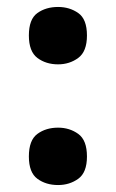

<svg xmlns="http://www.w3.org/2000/svg" viewBox="-20 -524 334 552"><path d="M147 -339Q180 -339 205 -357.5Q230 -376 230 -422Q230 -469 205 -486.5Q180 -504 147 -504Q112 -504 87.5 -486.5Q63 -469 63 -422Q63 -376 87.5 -357.5Q112 -339 147 -339ZM147 8Q180 8 205 -10Q230 -28 230 -74Q230 -121 205 -139Q180 -157 147 -157Q112 -157 87.5 -139Q63 -121 63 -74Q63 -28 87.5 -10Q112 8 147 8Z"/></svg>

Font: Noto Serif Georgian SemiCondensed Extra
Style: Regular
Weight: 800
Width: 4
Designer: Monotype Design Team
Foundry: Monotype Imaging Inc.
Version: Version 1.901